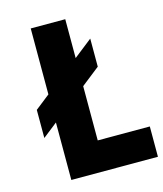

<svg xmlns="http://www.w3.org/2000/svg" viewBox="-112 -834 781 918"><g transform="rotate(-15 278.5 -375.0)"><path d="M297.7 -557.7V-750H126.8V-423.6L54.1 -366.4V-227.3L126.8 -284.5V0H555.5V-150H297.7V-418.6L389.1 -490.5V-629.5Z"/></g></svg>

Font: Spartan MB ExtBd
Style: Regular
Weight: 800
Designer: Matt Bailey, Mirko Velimirovic
Foundry: Matt Bailey
Version: Version 1.005